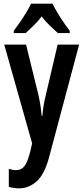

<svg xmlns="http://www.w3.org/2000/svg" viewBox="-20 -786 455 1046"><path d="M3 -543H122L190 -266Q202 -212 207 -155H211Q213 -181 217 -207Q221 -233 229 -266L294 -543H411L246 76Q221 166 178.5 203Q136 240 85 240Q70 240 56 238Q42 236 28 232V134Q49 141 67 141Q96 141 113 119.5Q130 98 145 39L155 -5ZM266 -766Q282 -733 307.5 -693Q333 -653 360 -618V-606H295Q276 -623 252 -646Q228 -669 207 -696Q185 -668 161 -644.5Q137 -621 120 -606H55V-618Q71 -639 89.5 -666Q108 -693 124 -719.5Q140 -746 149 -766Z"/></svg>

Font: Noto Sans Telugu ExtraCondensed SemiBold
Style: Regular
Weight: 600
Width: 2
Designer: Jelle Bosma - Monotype Design Team
Foundry: Monotype Imaging Inc.
Version: Version 2.005; ttfautohint (v1.8.4.7-5d5b)